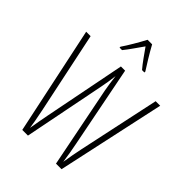

<svg xmlns="http://www.w3.org/2000/svg" viewBox="-267 -1072 1196 1196"><g transform="rotate(45 331.0 -474.5)"><path d="M351 -949H311C288 -905 246 -833 222 -799V-791H244C270 -822 305 -875 331 -911C359 -872 392 -823 420 -791H441V-799C425 -823 376 -902 351 -949ZM657 -714H617L502 -176C493 -134 485 -90 477 -40C469 -95 464 -127 454 -176L348 -714H311L205 -176C200 -151 189 -91 181 -43C178 -67 170 -113 157 -176L44 -714H5L156 0H206L313 -540C320 -578 325 -603 330 -648C336 -598 340 -573 346 -539L453 0H502Z"/></g></svg>

Font: Noto Sans Hebrew ExtraCondensed ExtraLight
Style: Regular
Weight: 200
Width: 2
Designer: Monotype Design Team
Foundry: Monotype Imaging Inc.
Version: Version 2.004